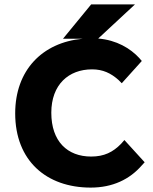

<svg xmlns="http://www.w3.org/2000/svg" viewBox="-20 -840 696 872"><path d="M593 -820H394L266 -664H355C172 -647 49 -521 49 -325C49 -111 190 12 392 12C491 12 569 -25 625 -90L637 -103L545 -204L530 -187C493 -149 453 -129 394 -129C286 -129 213 -198 213 -328C213 -456 292 -525 398 -525C447 -525 483 -508 518 -477L533 -462L624 -563L612 -577C572 -620 510 -658 426 -665Z"/></svg>

Font: Falling Sky
Style: ExBd
Weight: 400
Designer: Paul D. Hunt
Foundry: Adobe Systems Incorporated
Version: Version 1.02